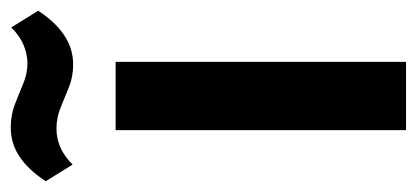

<svg xmlns="http://www.w3.org/2000/svg" viewBox="-247 -546 775 357"><g transform="rotate(-90 140.5 -367.5)"><path d="M204 -540V0H77V-540ZM-18 -670Q3 -702 27.5 -718.5Q52 -735 82 -735Q105 -735 124.5 -727.5Q144 -720 163 -712Q182 -704 201 -704Q218 -704 235 -711Q252 -718 268 -734L299 -684Q279 -653 254 -636Q229 -619 199 -619Q176 -619 156.5 -627Q137 -635 118.5 -642.5Q100 -650 80 -650Q62 -650 45.5 -643Q29 -636 13 -620Z"/></g></svg>

Font: Pathway Extreme 12pt SemiBold
Style: Regular
Weight: 600
Version: Version 1.001;gftools[0.9.26]